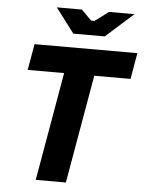

<svg xmlns="http://www.w3.org/2000/svg" viewBox="-60 -947 750 995"><g transform="rotate(5 315.5 -450.0)"><path d="M271.2 -616H428L320.6 0H163.8ZM96.4 -700H631.4L607.6 -564H72.6ZM194.8 -900H325.4L377.4 -847.2H395.4L466.6 -900H598.8L455.4 -771.8H291.8Z"/></g></svg>

Font: Fixel Italic Variable 20240409 Display Thin
Style: Italic
Weight: 100
Italic angle: -10°
Designer: AlfaBravo + MacPaw
Foundry: Kyrylo Tkachov, Marchela Mozhyna, Serhii Makarenko, Maria Weinstein, Zakhar Kryvoshyya
Version: Version 1.211;Glyphs 3.2 (3225)